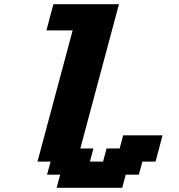

<svg xmlns="http://www.w3.org/2000/svg" viewBox="-20 -895 852 915"><path d="M250 0H562.5L579.1 -62.5H641.6L658.7 -125H721.2Q727.1 -145.5 738 -187.3Q749 -229 754.4 -250H566.9L550.3 -187.5H487.8L471.2 -125H408.7L425.3 -187.5H362.8L546.9 -875H234.4Q229 -854 217.8 -812.5Q206.5 -771 201.2 -750H326.2Q298.3 -646 242.4 -437.5Q186.5 -229 158.7 -125H221.2L204.1 -62.5H266.6Z"/></svg>

Font: Faithful 32x
Style: SemiboldOblique
Weight: 400
Foundry: Faithful Resource Pack
Version: Version 1.0; January 27, 2023